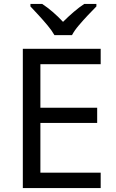

<svg xmlns="http://www.w3.org/2000/svg" viewBox="-20 -964 596 984"><path d="M496 0H97V-714H496V-635H187V-412H478V-334H187V-79H496ZM259 -784Q246 -807 224 -833.5Q202 -860 178 -886Q154 -912 136 -931V-944H196Q222 -927 250 -903Q278 -879 303 -852Q330 -879 358 -903Q386 -927 412 -944H474V-931Q455 -912 430.5 -886Q406 -860 383.5 -833.5Q361 -807 349 -784Z"/></svg>

Font: Noto Sans Palmyrene
Style: Regular
Weight: 400
Designer: Monotype Design Team
Foundry: Monotype Imaging Inc.
Version: Version 2.001; ttfautohint (v1.8.4.7-5d5b)